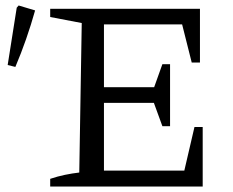

<svg xmlns="http://www.w3.org/2000/svg" viewBox="-20 -680 848 700"><path d="M689 -217H719V0H163V-28Q190 -37 216.5 -42.5Q243 -48 269 -51L278 -596L163 -618V-648H709V-452H679L644 -591H359V-362H542L572 -446H600V-220H572L541 -305H359V-58H652ZM36 -436 8 -443 41 -652 48 -660 108 -642Q78 -535 36 -436Z"/></svg>

Font: Piazzolla SC
Style: Regular
Weight: 400
Designer: Juan Pablo del Peral
Foundry: Huerta Tipografica
Version: Version 1.330